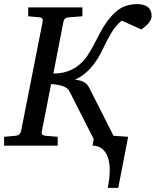

<svg xmlns="http://www.w3.org/2000/svg" viewBox="-35 -707 756 932"><path d="M701 -629Q701 -599 651 -564L556 -607Q528 -584 508.5 -552.5Q489 -521 470 -480.5Q451 -440 435 -416Q388 -345 328 -320Q381 -317 398 -281L516 -48L587 -43L539 205H488Q508 106 487 53Q466 0 414 0L420 -32L302 -264Q288 -294 213 -299L168 -69Q164 -50 185 -48L245 -43V0H-15V-43L42 -48Q52 -49 58.5 -55Q65 -61 67 -69L172 -602Q176 -622 156 -623L102 -628V-671H365V-628L299 -623Q277 -621 273 -602L224 -350Q319 -350 376 -419Q400 -447 441.5 -530Q483 -613 531 -653Q572 -687 629 -687Q701 -687 701 -629Z"/></svg>

Font: Veleka
Style: Italic
Weight: 400
Italic angle: -12°
Designer: Stefan Peev, Context Ltd, 2016; SIL International, 1997-2014.
Foundry: Stefan Peev, Context Ltd, 2016
Version: Version 1.000